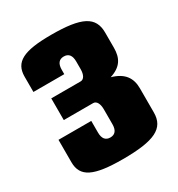

<svg xmlns="http://www.w3.org/2000/svg" viewBox="-131 -975 638 690"><g transform="rotate(-30 188.0 -630.0)"><path d="M290 -649C337 -664 353 -692 353 -735V-798C353 -864 307 -888 181 -888C66 -888 23 -866 23 -805V-742H151V-760C151 -785 161 -798 181 -798C201 -798 211 -785 211 -760V-728C211 -706 203 -690 189 -690H67V-600H189C203 -600 211 -584 211 -562V-500C211 -475 201 -462 181 -462C161 -462 151 -475 151 -500V-548H15V-455C15 -394 60 -372 181 -372C312 -372 361 -396 361 -462V-562C361 -606 340 -635 290 -649Z"/></g></svg>

Font: MikodacsPCS
Style: Regular
Weight: 900
Designer: gluk (gluksza@wp.pl)
Foundry: gluk (gluksza@wp.pl)
Version: Version 0.27